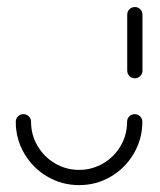

<svg xmlns="http://www.w3.org/2000/svg" viewBox="-20 -539 467 559"><path d="M372.2 -206.7Q381.5 -206.7 388 -200.2Q394.4 -193.7 394.4 -184.4Q394.4 -134.4 369.6 -92Q344.8 -49.6 302.6 -24.8Q260.4 0 210.4 0Q160.4 0 118 -24.8Q75.6 -49.6 50.7 -92Q25.9 -134.4 25.9 -184.4Q25.9 -193.7 32.4 -200.2Q38.9 -206.7 48.1 -206.7Q57.4 -206.7 63.9 -200.2Q70.4 -193.7 70.4 -184.4Q70.4 -146.3 89.3 -114.3Q108.1 -82.2 140.2 -63.3Q172.2 -44.4 210.4 -44.4Q248.1 -44.4 280.4 -63.3Q312.6 -82.2 331.3 -114.3Q350 -146.3 350 -184.4Q350 -193.7 356.5 -200.2Q363 -206.7 372.2 -206.7ZM372.6 -311.1Q363.3 -311.1 356.9 -317.6Q350.4 -324.1 350.4 -333.3V-496.3Q350.4 -505.6 356.9 -512Q363.3 -518.5 372.6 -518.5Q381.9 -518.5 388.3 -512Q394.8 -505.6 394.8 -496.3V-333.3Q394.8 -324.1 388.3 -317.6Q381.9 -311.1 372.6 -311.1Z"/></svg>

Font: 26F Galaxy Hebrew
Style: Regular
Weight: 400
Designer: C₂₉H₂₅N₃O₅
Version: Version 1.000